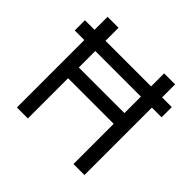

<svg xmlns="http://www.w3.org/2000/svg" viewBox="-175 -886 1063 1063"><g transform="rotate(45 356.5 -355.0)"><path d="M92 0V-710H178V-399H535V-710H621V0H535V-315H178V0ZM17 -528V-608H697V-528Z"/></g></svg>

Font: Geist
Style: Regular
Weight: 400
Designer: Basement.studio, Andrés Briganti, Mateo Zaragoza
Foundry: Basement.studio, Vercel, Andrés Briganti, Guido Ferreyra, Mateo Zaragoza
Version: Version 1.401